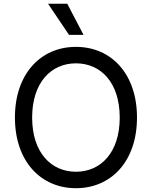

<svg xmlns="http://www.w3.org/2000/svg" viewBox="-20 -985 803 1015"><path d="M704.2 -363.6C704.2 -594.5 568.2 -737.2 381.4 -737.2C195 -737.2 58.9 -594.5 58.9 -363.6C58.9 -132.8 195 9.9 381.4 9.9C568.2 9.9 704.2 -132.8 704.2 -363.6ZM149.9 -363.6C149.9 -549.7 251.1 -650.2 381.4 -650.2C512.1 -650.2 612.9 -549.7 612.9 -363.6C612.9 -177.6 512.1 -77.1 381.4 -77.1C251.1 -77.1 149.9 -177.6 149.9 -363.6ZM234 -965.2 344.8 -800.8H421.5L335.6 -965.2Z"/></svg>

Font: Margiela Sans Text
Style: Regular
Weight: 400
Designer: Stefan Endress, Andreas Faust
Version: Version 1.100;FEAKit 1.0